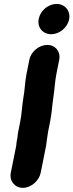

<svg xmlns="http://www.w3.org/2000/svg" viewBox="-20 -736 364 951"><path d="M125.3 -440 111.4 -370C102.7 -326.8 103.2 -289.2 95.4 -249.7C88.4 -205.8 88.2 -173.6 79.9 -132L70.3 -84C68.2 -73.8 67 -64.3 66.5 -55.1L63.9 -42C62.1 -33 61 -24.2 60.5 -15.1L33.5 120C25.5 160.1 53.1 194.5 93.2 194.5C133.5 194.5 173.6 159.8 181.5 120L206.2 -3.5C210 -17.9 209.8 -31.7 211.9 -42C214.7 -56 215.9 -72 218.3 -84L227.9 -132C237 -177.9 237.9 -212.1 244.5 -255.5C250.7 -294.3 252 -333.1 259.4 -370L273.3 -440C281.4 -480.4 254.3 -513.5 214 -513.5C173.7 -513.5 133.4 -480.4 125.3 -440ZM171.9 -643C163.4 -600.8 191.3 -566.5 233.6 -566.5C274.3 -566.5 314 -598.8 322.3 -640C330.7 -682 301.7 -716.5 260.5 -716.5C219.8 -716.5 180.1 -684.2 171.9 -643Z"/></svg>

Font: Smoothie
Style: SeBdIt
Weight: 600
Foundry: Cannot Into Space Fonts
Version: Version 0.8